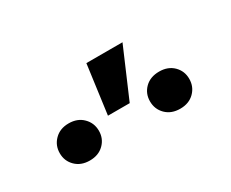

<svg xmlns="http://www.w3.org/2000/svg" viewBox="-51 -987 625 519"><g transform="rotate(-30 262.0 -727.0)"><path d="M237.8 -844.2H350.6L285.2 -691.9H217.3ZM114.7 -727.1Q142.1 -727.1 158.9 -710.2Q175.8 -693.4 175.8 -668.9Q175.8 -644.5 158.9 -627.9Q142.1 -611.3 114.7 -611.3Q87.4 -611.3 70.6 -627.9Q53.7 -644.5 53.7 -668.9Q53.7 -693.4 70.6 -710.2Q87.4 -727.1 114.7 -727.1ZM396.5 -726.1Q423.8 -726.1 440.7 -709.5Q457.5 -692.9 457.5 -668.5Q457.5 -644 440.7 -627.2Q423.8 -610.4 396.5 -610.4Q368.7 -610.4 351.8 -627.2Q335 -644 335 -668.5Q335 -692.9 351.8 -709.5Q368.7 -726.1 396.5 -726.1Z"/></g></svg>

Font: Robert Sans
Style: Bold
Weight: 700
Designer: Christian Robertson (extended by Adam Twardoch)
Foundry: Google
Version: Version 12.135;April 2, 2019;FontCreator 11.5.0.2425 64-bit;